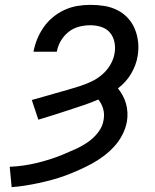

<svg xmlns="http://www.w3.org/2000/svg" viewBox="-20 -763 640 791"><path d="M28 8 20 -76Q48 -77 76 -81Q104 -85 131 -91.5Q158 -98 185 -106.5Q212 -115 238.5 -126Q265 -137 291.5 -149Q318 -161 342 -177.5Q366 -194 384.5 -218Q403 -242 407 -270Q411 -293 405 -314.5Q399 -336 385 -353Q355 -340 324 -329.5Q293 -319 262 -309Q231 -299 200 -289Q169 -279 138 -270L111 -351Q136 -358 160.5 -365Q185 -372 209.5 -379Q234 -386 259 -393Q284 -400 308.5 -408Q333 -416 356.5 -427Q380 -438 400.5 -455.5Q421 -473 434.5 -496Q448 -519 452 -543Q456 -567 451.5 -589.5Q447 -612 433 -628.5Q419 -645 397.5 -652Q376 -659 352 -659Q329 -659 305.5 -653Q282 -647 262.5 -631.5Q243 -616 230.5 -594.5Q218 -573 214 -550H118Q123 -577 133.5 -602.5Q144 -628 160 -651Q176 -674 198.5 -692.5Q221 -711 246.5 -722.5Q272 -734 299 -738.5Q326 -743 352 -743Q382 -743 410 -738.5Q438 -734 463 -721.5Q488 -709 506.5 -689Q525 -669 535.5 -643.5Q546 -618 549 -589.5Q552 -561 547 -532Q544 -513 537 -494.5Q530 -476 520 -459Q510 -442 496 -426.5Q482 -411 466 -399Q477 -385 485.5 -369.5Q494 -354 499 -336.5Q504 -319 505 -300Q506 -281 503 -263Q498 -235 484.5 -208.5Q471 -182 451 -160Q431 -138 407 -120Q383 -102 357 -88Q331 -74 304 -62Q277 -50 250 -40Q223 -30 195.5 -22.5Q168 -15 140 -9Q112 -3 84 1.5Q56 6 28 8Z"/></svg>

Font: Iosevka Curly MdExObl
Style: Regular
Weight: 500
Width: 7
Italic angle: -9°
Monospace: yes
Designer: Belleve Invis
Foundry: Belleve Invis
Version: Version 11.1.0; ttfautohint (v1.8.3)